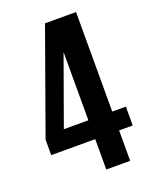

<svg xmlns="http://www.w3.org/2000/svg" viewBox="-134 -786 687 861"><g transform="rotate(-20 209.0 -355.0)"><path d="M12 -145V-219L188 -710H336V-235H401V-145H336V0H222V-145ZM105 -235H222V-560Z"/></g></svg>

Font: Special Gothic Condensed One
Style: Regular
Weight: 400
Designer: Alistair McCready
Foundry: Monolith
Version: Version 1.010; ttfautohint (v1.8.4.7-5d5b)